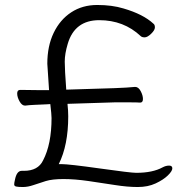

<svg xmlns="http://www.w3.org/2000/svg" viewBox="-20 -734 753 771"><path d="M40 -12Q47 -48 67 -48H76Q133 -48 153 -90Q187 -155 187 -260Q187 -274 182 -316L165 -315Q143 -314 119.5 -313Q96 -312 82 -310H80Q68 -310 58.5 -327Q49 -344 49 -358.5Q49 -373 61 -373L142 -372H177Q170 -470 170 -478Q170 -549 195.5 -602Q221 -655 266 -684.5Q311 -714 370.5 -714Q430 -714 476 -700Q555 -677 596 -639Q602 -635 602 -624Q602 -613 587 -598.5Q572 -584 561 -584Q550 -584 545 -589Q477 -653 378.5 -653Q280 -653 252 -558Q240 -518 240 -486.5Q240 -455 246 -374L439 -380Q493 -382 522 -385H523Q536 -385 545 -368Q554 -351 554 -336.5Q554 -322 543 -322Q530 -323 502 -323H440L251 -317Q254 -289 254 -267Q254 -151 216 -75H226Q257 -75 381 -57.5Q505 -40 527 -40Q593 -40 633 -62Q646 -69 659 -69Q672 -69 672 -58Q672 -47 654 -29.5Q636 -12 605 2.5Q574 17 533 17Q492 17 441.5 9Q391 1 335.5 -7Q280 -15 235 -15Q190 -15 164 -7Q138 1 115 9Q92 17 72 17Q52 17 44.5 15Q37 13 37 6.5Q37 0 40 -12Z"/></svg>

Font: LXGW WenKai TC
Style: Regular
Weight: 400
Designer: LXGW / Fontworks Inc.
Foundry: LXGW / Fontworks Inc.
Version: Version 1.330